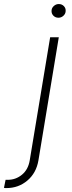

<svg xmlns="http://www.w3.org/2000/svg" viewBox="-112 -731 359 955"><path d="M137.4 -545.5H180.4L79.2 66.4Q68.5 129.6 24.1 167.1Q-20.2 204.5 -79.9 204.5Q-82.7 204.5 -85.8 204.4Q-88.8 204.2 -92.3 203.5L-84.2 163.4H-73.5Q-33.4 163.4 -2.5 137.8Q28.4 112.2 35.9 66.4ZM178.6 -642.8Q163.4 -642.8 153.2 -653.4Q143.1 -664.1 144.5 -679Q145.2 -691.8 155.9 -701.3Q166.5 -710.9 180.4 -710.9Q195.7 -710.9 205.8 -700.5Q215.9 -690 214.5 -675.1Q213.8 -661.9 203.1 -652.3Q192.5 -642.8 178.6 -642.8Z"/></svg>

Font: Inter UI Extra Light
Style: Italic
Weight: 200
Italic angle: -9.39999°
Designer: Rasmus Andersson
Foundry: rsms
Version: 3.2;8d6f07862